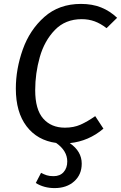

<svg xmlns="http://www.w3.org/2000/svg" viewBox="-20 -721 619 982"><path d="M160 -260Q160 -161 201 -114.5Q242 -68 312 -68Q357 -68 392 -83.5Q427 -99 467 -127L509 -63Q434 1 337 11Q398 53 398 116Q398 172 359.5 206.5Q321 241 259 241Q205 241 163 215L190 163Q205 171 219 175.5Q233 180 254 180Q287 180 305.5 159Q324 138 324 105Q324 50 267 10Q171 -3 116 -75Q61 -147 61 -268Q61 -368 96.5 -468Q132 -568 207 -634.5Q282 -701 394 -701Q452 -701 497 -683Q542 -665 579 -630L525 -577Q494 -601 463.5 -612Q433 -623 398 -623Q314 -623 260.5 -567.5Q207 -512 183.5 -429Q160 -346 160 -260Z"/></svg>

Font: FiraGO
Style: Italic
Weight: 400
Italic angle: -8°
Designer: bBox Type GmbH
Foundry: bBox Type GmbH
Version: Version 1.001